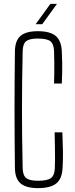

<svg xmlns="http://www.w3.org/2000/svg" viewBox="-20 -965 385 991"><path d="M176 6Q116 6 87 -17.8Q58 -41.5 57 -97Q56 -180.5 55.5 -254.5Q55 -328.5 55 -399.2Q55 -470 55.5 -544Q56 -618 57 -701Q58 -756.5 86.5 -780.2Q115 -804 175 -804Q237.5 -804 266.8 -780.2Q296 -756.5 299 -701Q300.5 -669.5 301 -643.5Q301.5 -617.5 301 -591.5Q300.5 -565.5 299 -534H259Q260 -565.5 260.2 -591.5Q260.5 -617.5 260.2 -643.5Q260 -669.5 259 -701Q257.5 -739.5 239.2 -752.8Q221 -766 175 -766Q133 -766 115.5 -752.8Q98 -739.5 97 -701Q95 -609 94.2 -537Q93.5 -465 93.5 -399.2Q93.5 -333.5 94.2 -261.5Q95 -189.5 97 -97Q98 -59 115.8 -45.5Q133.5 -32 176 -32Q223.5 -32 242.5 -45.5Q261.5 -59 263 -97Q264 -120 264 -145Q264 -170 263.5 -202.8Q263 -235.5 262 -282H302Q304.5 -220.5 305 -180.2Q305.5 -140 303 -97Q300 -41.5 270 -17.8Q240 6 176 6ZM164 -840 240 -945H274L198 -840Z"/></svg>

Font: Big Shoulders Text Thin Thin
Style: Regular
Weight: 250
Version: Version 2.002